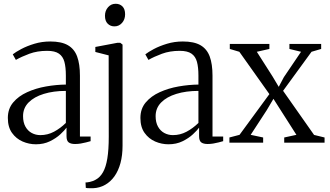

<svg xmlns="http://www.w3.org/2000/svg" viewBox="-20 -755 1748 1016"><path d="M170 8.5Q133.5 8.5 99.5 -6.2Q65.5 -21 43.5 -51.8Q21.5 -82.5 21.5 -131Q21.5 -179.5 49.8 -213Q78 -246.5 123.8 -267.2Q169.5 -288 223.5 -297.5Q277.5 -307 328.5 -307.5V-355.5Q328.5 -399 320.8 -427.8Q313 -456.5 291.8 -471.2Q270.5 -486 229.5 -486Q177 -486 135.2 -470.5Q93.5 -455 64 -438L47.5 -467.5Q62.5 -479.5 92.5 -495.5Q122.5 -511.5 162.2 -523.5Q202 -535.5 246 -535.5Q305 -535.5 339.2 -515.8Q373.5 -496 388.2 -456Q403 -416 403 -354.5V-32.5H459.5V-8Q449 -5 435.5 -1.5Q422 2 407.2 4.5Q392.5 7 377 7Q355 7 343.5 -1.5Q332 -10 332 -34.5V-79.5Q322 -65.5 299.5 -44.5Q277 -23.5 244.2 -7.5Q211.5 8.5 170 8.5ZM193.5 -40Q232 -40 265.8 -58Q299.5 -76 328.5 -104.5V-274Q263 -274 211.8 -258.2Q160.5 -242.5 131.2 -212.8Q102 -183 102 -140.5Q102 -107.5 114.5 -85Q127 -62.5 148 -51.2Q169 -40 193.5 -40Z M472 241Q466.5 241 458 241Q449.5 241 442.5 240.5Q435.5 240 434 239L432.5 210.5Q439 211 455.8 207.5Q472.5 204 487 195.5Q510 183 525.2 156Q540.5 129 548 83.2Q555.5 37.5 555.5 -31.5L555 -462L484.5 -480V-506.5L601 -528.5H616.5L628.5 -519V16.5Q628.5 67 617.5 107.8Q606.5 148.5 585.8 177.8Q565 207 536.2 223.2Q507.5 239.5 472 241ZM585 -615.5Q564 -615.5 549.8 -629.8Q535.5 -644 535.5 -671.5Q535.5 -698.5 551.8 -716.8Q568 -735 591.5 -735H592.5Q614 -735 628 -721Q642 -707 642 -679.5Q642 -652 625.8 -633.8Q609.5 -615.5 586 -615.5Z M871.5 8.5Q835 8.5 801 -6.2Q767 -21 745 -51.8Q723 -82.5 723 -131Q723 -179.5 751.2 -213Q779.5 -246.5 825.2 -267.2Q871 -288 925 -297.5Q979 -307 1030 -307.5V-355.5Q1030 -399 1022.2 -427.8Q1014.5 -456.5 993.2 -471.2Q972 -486 931 -486Q878.5 -486 836.8 -470.5Q795 -455 765.5 -438L749 -467.5Q764 -479.5 794 -495.5Q824 -511.5 863.8 -523.5Q903.5 -535.5 947.5 -535.5Q1006.5 -535.5 1040.8 -515.8Q1075 -496 1089.8 -456Q1104.5 -416 1104.5 -354.5V-32.5H1161V-8Q1150.5 -5 1137 -1.5Q1123.5 2 1108.8 4.5Q1094 7 1078.5 7Q1056.5 7 1045 -1.5Q1033.5 -10 1033.5 -34.5V-79.5Q1023.5 -65.5 1001 -44.5Q978.5 -23.5 945.8 -7.5Q913 8.5 871.5 8.5ZM895 -40Q933.5 -40 967.2 -58Q1001 -76 1030 -104.5V-274Q964.5 -274 913.2 -258.2Q862 -242.5 832.8 -212.8Q803.5 -183 803.5 -140.5Q803.5 -107.5 816 -85Q828.5 -62.5 849.5 -51.2Q870.5 -40 895 -40Z M1247.5 -41.5 1405.5 -257 1246.5 -481 1196 -496V-522.5H1405.5V-496L1339 -481L1422.5 -350L1455 -295.5L1482 -346.5L1573 -481L1511.5 -496V-522.5H1679.5V-496L1628.5 -481L1478 -274.5L1642 -41L1697.5 -27.5V0H1484V-27.5L1548.5 -41.5L1467.5 -168.5L1427 -232L1391.5 -172L1306.5 -41.5L1372.5 -27.5V0H1194V-27.5Z"/></svg>

Font: Merriweather 96pt Light
Style: Regular
Weight: 300
Version: Version 2.100